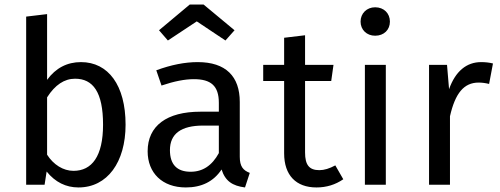

<svg xmlns="http://www.w3.org/2000/svg" viewBox="-20 -812 2197 844"><path d="M336 -539C275 -539 225 -513 187 -461V-750L95 -739V0H176L185 -58C223 -11 270 12 325 12C452 12 532 -99 532 -264C532 -437 456 -539 336 -539ZM303 -61C258 -61 215 -88 187 -132V-384C222 -439 263 -466 310 -466C389 -466 433 -407 433 -264C433 -125 384 -61 303 -61Z M845 -718 971 -634 1011 -679 875 -792H814L679 -679L718 -634ZM1034 -364C1034 -476 973 -539 849 -539C793 -539 732 -527 667 -503L690 -436C746 -455 793 -464 832 -464C907 -464 942 -435 942 -360V-321H861C713 -321 629 -259 629 -147C629 -52 693 12 797 12C866 12 919 -14 954 -67C970 -16 1002 5 1057 12L1078 -52C1049 -63 1034 -80 1034 -123ZM818 -57C758 -57 727 -89 727 -152C727 -224 776 -260 873 -260H942V-139C912 -84 871 -57 818 -57Z M1454 -85C1428 -71 1405 -64 1384 -64C1339 -64 1321 -87 1321 -142V-456H1436L1446 -527H1321V-657L1229 -646V-527H1137V-456H1229V-138C1229 -41 1282 12 1371 12C1415 12 1454 0 1489 -24Z M1629 -780C1592 -780 1565 -753 1565 -717C1565 -681 1592 -655 1629 -655C1668 -655 1694 -681 1694 -717C1694 -753 1668 -780 1629 -780ZM1584 -527V0H1676V-527Z M2095 -539C2031 -539 1982 -499 1954 -420L1945 -527H1866V0H1958V-301C1981 -402 2019 -449 2084 -449C2099 -449 2114 -447 2130 -443L2147 -533C2131 -537 2114 -539 2095 -539Z"/></svg>

Font: Fira Sans
Style: Regular
Weight: 400
Designer: Carrois Corporate & Edenspiekermann AG
Foundry: Carrois Corporate GbR & Edenspiekermann AG
Version: Version 4.203